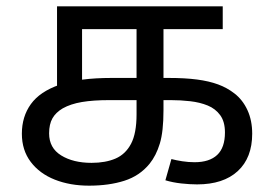

<svg xmlns="http://www.w3.org/2000/svg" viewBox="-20 -574 865 606"><path d="M261 12Q201 12 153 -7Q105 -26 77 -63Q49 -100 49 -152Q49 -206 77.5 -245.5Q106 -285 168 -306.5Q230 -328 332 -328H512Q564 -328 602 -323Q640 -318 668.5 -307.5Q697 -297 720 -279Q746 -259 761 -226.5Q776 -194 776 -152Q776 -76 730.5 -34Q685 8 602 8Q579 8 552 5Q525 2 502 -5L521 -72Q536 -68 555.5 -65Q575 -62 594 -62Q641 -62 665.5 -85Q690 -108 690 -156Q690 -190 675 -210.5Q660 -231 635.5 -241Q611 -251 580.5 -254.5Q550 -258 519 -258H325Q274 -258 238.5 -252Q203 -246 178 -232Q156 -219 145.5 -200.5Q135 -182 135 -153Q135 -107 173 -83.5Q211 -60 269 -60Q313 -60 344.5 -73.5Q376 -87 393.5 -120Q411 -153 411 -213V-482H239V-302L160 -286V-554H683V-482H496V-226Q496 -159 484.5 -121Q473 -83 452 -57Q421 -19 372.5 -3.5Q324 12 261 12Z"/></svg>

Font: utamil25
Style: Book
Weight: 400
Designer: Jelle Bosma - Monotype Design Team
Foundry: Monotype Imaging Inc.
Version: Version 2.003